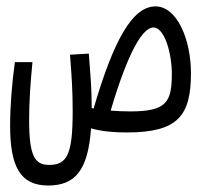

<svg xmlns="http://www.w3.org/2000/svg" viewBox="-20 -405 626 592"><path d="M371.1 3.4C527.8 3.4 568.8 -47.4 568.8 -179.2C568.8 -283.2 525.9 -385.3 459.5 -385.3C389.2 -385.3 331.1 -284.2 268.6 -70.3C266.6 -70.8 264.6 -71.3 262.7 -71.8C262.7 -72.8 262.7 -74.2 262.7 -75.2C262.7 -133.3 258.8 -174.3 253.9 -239.7L195.8 -236.3C201.2 -168 204.1 -125.5 204.1 -61.5C204.1 72.3 186.5 103.5 131.3 103.5C87.4 103.5 69.8 76.2 69.8 -34.2C69.8 -91.8 73.7 -148.4 80.1 -213.4H25.9C17.1 -150.9 11.2 -79.1 11.2 -17.6C11.2 106.4 41 167 128.4 167C211.9 167 251.5 120.1 260.7 -9.3C292.5 0 329.6 3.4 371.1 3.4ZM321.3 -64C374.5 -244.6 419.9 -320.3 453.1 -320.3C487.8 -320.3 509.8 -239.3 509.8 -177.7C509.8 -90.8 494.1 -61.5 382.3 -61.5C359.4 -61.5 339.4 -62.5 321.3 -64Z"/></svg>

Font: Cascadia Mono NF Light
Style: Regular
Weight: 300
Monospace: yes
Designer: Aaron Bell
Foundry: Saja Typeworks
Version: Version 2404.023